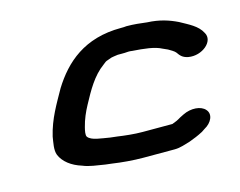

<svg xmlns="http://www.w3.org/2000/svg" viewBox="-74 -679 880 704"><g transform="rotate(-15 365.5 -327.0)"><path d="M726 -470C711 -500 677 -515 645 -533C614 -548 579 -560 532 -562C508 -565 483 -568 455 -568C448 -567 441 -567 434 -567C294 -567 216 -496 163 -411C134 -359 104 -311 89 -247C86 -226 79 -198 87 -178C99 -150 127 -128 166 -116C189 -106 219 -103 249 -98L274 -95C307 -90 352 -86 391 -86H509C532 -86 550 -94 569 -99C590 -107 601 -111 622 -122L634 -130C662 -145 677 -175 659 -195C643 -214 605 -217 573 -201L559 -194C546 -186 539 -183 525 -178H412C381 -178 345 -182 318 -186L292 -189C259 -195 223 -197 210 -214C205 -221 209 -238 212 -250C219 -278 230 -303 243 -327C269 -375 295 -423 338 -454C347 -461 348 -463 358 -466L372 -471C375 -472 379 -472 383 -473L397 -475H412C419 -475 428 -475 437 -476C442 -476 447 -476 452 -475C496 -472 536 -468 562 -454L580 -446C586 -443 604 -432 607 -427C616 -414 624 -404 645 -400C696 -391 748 -434 726 -470Z"/></g></svg>

Font: Blanket
Style: SikObl
Weight: 700
Foundry: Cannot Into Space Fonts
Version: Version 0.9